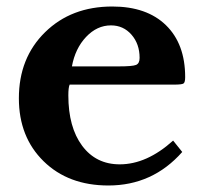

<svg xmlns="http://www.w3.org/2000/svg" viewBox="-20 -560 625 590"><path d="M512 -128 540 -93Q449 10 313 10Q190 10 114 -64.5Q38 -139 38 -258Q38 -382 118.5 -461Q199 -540 325 -540Q431 -540 490 -482.5Q549 -425 549 -323Q549 -307 544 -303.5Q539 -300 516 -300H194Q190 -291 190 -267Q190 -169 232.5 -112Q275 -55 348 -55Q431 -55 512 -128ZM201 -356H346Q387 -356 398 -360.5Q409 -365 409 -382Q409 -425 384 -453.5Q359 -482 321 -482Q278 -482 244.5 -446.5Q211 -411 201 -356Z"/></svg>

Font: Libre Baskerville
Style: Bold
Weight: 700
Designer: Pablo Impallari, Rodrigo Fuenzalida
Foundry: Pablo Impallari, Rodrigo Fuenzalida
Version: Version 1.000